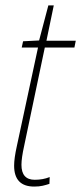

<svg xmlns="http://www.w3.org/2000/svg" viewBox="-20 -677 299 707"><path d="M162 0 163 -25Q138 -15 108 -15Q59 -15 59 -70Q59 -95 69 -140L145 -502H254L259 -527H151L178 -657H158L124 -528L65 -525L60 -502H120L42 -139Q32 -94 32 -67Q32 10 106 10Q124 10 137 7Q150 4 162 0Z"/></svg>

Font: Noto Sans Display SemiCondensed Thin
Style: Italic
Weight: 250
Width: 4
Designer: Monotype Design team
Foundry: Monotype Imaging Inc.
Version: 1.000